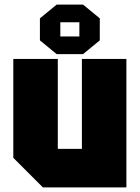

<svg xmlns="http://www.w3.org/2000/svg" viewBox="-20 -817 609 837"><path d="M531 -560V0H167L38 -129V-560H232V-168H337V-560ZM154 -641V-737L227 -797H342L415 -737V-641L342 -581H227ZM243 -658H326V-720H243Z"/></svg>

Font: Tektur SemiCondensed ExtraBold
Style: Regular
Weight: 800
Width: 4
Designer: Adam Jagosz
Foundry: Adam Jagosz
Version: Version 1.005;gftools[0.9.30]